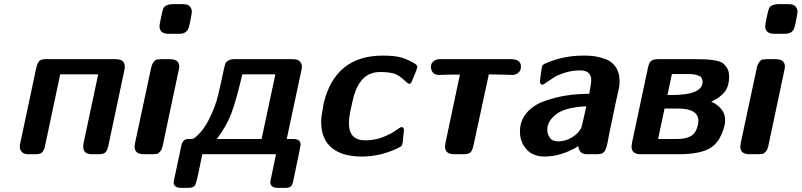

<svg xmlns="http://www.w3.org/2000/svg" viewBox="-20 -743 3862 925"><path d="M75.2 -36.1Q75.2 -43.9 79.1 -60.1L153.8 -412.1Q159.7 -438 168.2 -448Q176.8 -458 200.2 -458H537.1Q581.1 -458 581.1 -421.9Q581.1 -409.7 578.1 -399.9L502.9 -44.9Q498 -20 489 -10Q480 0 455.1 0H423.8Q380.9 0 380.9 -36.1Q380.9 -47.4 383.8 -59.1L453.1 -384.8H270L198.2 -45.9Q195.3 -31.7 193.6 -26.9Q191.9 -22 187 -13.9Q182.1 -5.9 173.1 -2.9Q164.1 0 149.9 0H116.2Q95.2 0 85.2 -11Q75.2 -22 75.2 -36.1Z M628.4 -37.1Q628.4 -42 631.3 -57.1L708.5 -418Q713.4 -437 721.4 -446Q729.5 -455.1 735.1 -456.1Q740.7 -457 756.3 -458H798.3Q843.3 -458 843.8 -421.9Q843.8 -418 842 -410.4Q840.3 -402.8 840.3 -401.9L763.7 -40Q759.8 -21 750.2 -11.5Q740.7 -2 735.6 -1.5Q730.5 -1 716.3 0H672.4Q628.4 0 628.4 -37.1ZM748.5 -617.2Q748.5 -624 756.1 -660.4Q763.7 -696.8 767.6 -704.1Q777.3 -721.2 808.6 -723.1H859.4Q886.2 -723.1 895.3 -711.2Q904.3 -699.2 904.3 -687Q904.3 -680.2 897 -642.6Q889.6 -605 883.3 -597.2Q871.1 -580.1 844.7 -580.1H792.5Q748.5 -580.1 748.5 -617.2Z M816.4 133.8Q816.4 132.8 853.5 -41Q860.4 -73.2 886.2 -73.2H895.5Q909.7 -73.2 915.5 -77.1Q956.5 -107.9 987.1 -168.5Q1017.6 -229 1030.5 -283.4Q1043.5 -337.9 1053.5 -386.5Q1063.5 -435.1 1068.4 -441.9Q1083.5 -458 1106.4 -458H1389.6Q1415.5 -458 1425 -446.5Q1434.6 -435.1 1434.6 -421.9Q1434.6 -414.1 1430.7 -397.9L1361.3 -73.2H1393.6Q1428.7 -73.2 1428.2 -44.9Q1428.2 -40 1392.6 129.9Q1387.7 150.9 1379.6 156.5Q1371.6 162.1 1353.5 162.1H1317.4Q1282.2 162.1 1282.2 132.8Q1282.2 129.9 1309.6 0H954.6Q949.7 24.9 941.4 64Q927.2 135.7 919.9 148.9Q912.6 162.1 886.2 162.1H851.6Q816.4 161.6 816.4 133.8ZM1024.4 -73.2H1240.2L1306.6 -384.8H1147.5Q1117.7 -257.8 1094.5 -196.5Q1071.3 -135.3 1024.4 -73.2Z M1527.3 -155.8Q1527.3 -181.6 1539.1 -244.1Q1594.2 -475.1 1824.2 -475.1Q1880.4 -475.1 1912.8 -466.1Q1945.3 -457 1981.9 -434.1L1987.3 -429.2L1990.2 -423.8V-418.9Q1989.3 -409.2 1962.4 -347.2Q1957.5 -339.4 1952.1 -338.9Q1946.3 -338.9 1924.3 -359.4Q1902.3 -379.9 1882.3 -387.2Q1857.4 -396 1810.1 -396Q1720.2 -396 1686 -285.2Q1680.2 -266.1 1668 -208Q1661.1 -174.8 1661.1 -148.9Q1661.1 -66.9 1739.3 -66.9Q1784.2 -66.9 1822.3 -81.5Q1860.4 -96.2 1884.3 -113Q1908.2 -129.9 1913.1 -130.9H1916Q1925.8 -127 1926.3 -118.2Q1926.3 -112.3 1920.4 -59.1Q1918.5 -43.9 1913.8 -39.6Q1909.2 -35.2 1892.1 -26.9Q1809.1 11.2 1724.1 11.2Q1628.9 11.2 1578.1 -30.8Q1527.3 -72.8 1527.3 -155.8Z M2056.2 -418.9Q2056.2 -426.8 2058.1 -433.8Q2060.1 -440.9 2071 -449.5Q2082 -458 2101.1 -458H2441.9Q2489.7 -458 2489.7 -421.9Q2489.7 -414.1 2487.3 -406.5Q2484.9 -398.9 2474.4 -390.4Q2463.9 -381.8 2446.8 -381.8Q2443.8 -381.8 2437.5 -382.3Q2431.2 -382.8 2426.8 -382.8H2425.8L2335 -384.8L2261.7 -44.9Q2258.8 -33.7 2257.8 -29.8Q2256.8 -25.9 2253.4 -18.6Q2250 -11.2 2245.8 -8.1Q2241.7 -4.9 2233.4 -2.4Q2225.1 0 2213.9 0H2168Q2124 0 2124 -37.1Q2124 -42 2126 -54.2L2195.8 -383.8Q2161.6 -383.8 2139.2 -383.3Q2116.7 -382.8 2108.9 -382.3Q2101.1 -381.8 2098.1 -381.8Q2074.2 -381.8 2065.2 -393.8Q2056.2 -405.8 2056.2 -418.9Z M2484.9 -108.9Q2484.9 -160.6 2516.4 -198.2Q2547.9 -235.8 2599.9 -254.9Q2651.9 -273.9 2705.8 -282.5Q2759.8 -291 2818.8 -291Q2828.6 -344.2 2828.6 -356Q2828.6 -403.8 2774.9 -403.8Q2737.8 -403.8 2703.4 -393.3Q2668.9 -382.8 2649.9 -370.8Q2630.9 -358.9 2614.7 -347.4Q2598.6 -335.9 2594.7 -335Q2581.5 -335 2581.5 -351.1Q2581.5 -357.9 2588.9 -409.2Q2590.8 -425.3 2594.7 -429.7Q2598.6 -434.1 2613.8 -439.9Q2696.8 -475.1 2788.6 -475.1H2798.8Q2821.8 -475.1 2843.3 -472.2Q2864.7 -469.2 2895.8 -458.7Q2926.8 -448.2 2945.8 -421.1Q2964.8 -394 2964.8 -354Q2964.8 -342.8 2964.8 -341.8Q2964.8 -340.8 2963.9 -332Q2962.9 -323.2 2961.9 -318.6Q2960.9 -314 2956.8 -295.4Q2952.6 -276.9 2948.2 -257.3Q2943.8 -237.8 2935.8 -197.5Q2927.7 -157.2 2917.5 -109.9Q2915.5 -100.1 2912.6 -85.4Q2909.7 -70.8 2908.7 -64.5Q2907.7 -58.1 2905.3 -48.1Q2902.8 -38.1 2901.4 -33.4Q2899.9 -28.8 2897.2 -22.5Q2894.5 -16.1 2892.1 -13.7Q2889.6 -11.2 2886.2 -7.6Q2882.8 -3.9 2878.2 -2.9Q2873.5 -2 2868.2 -1Q2862.8 0 2855.5 0H2807.6Q2769.5 0 2766.6 -39.1Q2685.5 10.7 2604.5 11.2Q2547.4 11.2 2516.1 -23.9Q2484.9 -59.1 2484.9 -108.9ZM2616.7 -118.2Q2616.7 -97.2 2628.7 -79.6Q2640.6 -62 2669.9 -62Q2703.1 -62 2733.9 -80.1Q2764.6 -98.1 2779.8 -126Q2783.7 -133.8 2804.7 -231Q2703.6 -226.1 2660.2 -193.1Q2616.7 -160.2 2616.7 -118.2Z M3022.5 -37.1Q3022.5 -37.1 3025.4 -58.1L3101.6 -416Q3107.4 -442.9 3117.9 -450.4Q3128.4 -458 3153.8 -458H3332.5Q3363.3 -458 3381.3 -457Q3399.4 -456.1 3423.6 -452.1Q3447.8 -448.2 3460.7 -439.7Q3473.6 -431.2 3483.2 -414.6Q3492.7 -397.9 3492.7 -375Q3492.7 -347.2 3485.1 -325.7Q3477.5 -304.2 3461.7 -289.6Q3445.8 -274.9 3436.3 -269Q3426.8 -263.2 3406.7 -252.9Q3433.6 -241.7 3453.6 -219.2Q3473.6 -196.8 3473.6 -164.1Q3473.6 -137.2 3456.5 -96.7Q3439.5 -56.2 3408.7 -34.2Q3359.9 0 3250.5 0H3064.5Q3022.5 -1 3022.5 -37.1ZM3150.4 -73.2H3229.5Q3250.5 -73.2 3262.9 -74.2Q3275.4 -75.2 3293 -80.6Q3310.5 -85.9 3322 -98.4Q3333.5 -110.8 3339.8 -131.8Q3344.7 -147 3344.7 -160.2Q3344.7 -220.2 3245.6 -220.2H3181.6ZM3195.8 -285.2H3215.8Q3364.7 -285.2 3364.7 -349.1Q3364.7 -360.4 3356.4 -373Q3333.5 -386.2 3302.7 -386.2H3216.8Z M3546.4 -37.1Q3546.4 -42 3549.3 -57.1L3626.5 -418Q3631.3 -437 3639.4 -446Q3647.5 -455.1 3653.1 -456.1Q3658.7 -457 3674.3 -458H3716.3Q3761.2 -458 3761.7 -421.9Q3761.7 -418 3760 -410.4Q3758.3 -402.8 3758.3 -401.9L3681.6 -40Q3677.7 -21 3668.2 -11.5Q3658.7 -2 3653.6 -1.5Q3648.4 -1 3634.3 0H3590.3Q3546.4 0 3546.4 -37.1ZM3666.5 -617.2Q3666.5 -624 3674.1 -660.4Q3681.6 -696.8 3685.5 -704.1Q3695.3 -721.2 3726.6 -723.1H3777.3Q3804.2 -723.1 3813.2 -711.2Q3822.3 -699.2 3822.3 -687Q3822.3 -680.2 3814.9 -642.6Q3807.6 -605 3801.3 -597.2Q3789.1 -580.1 3762.7 -580.1H3710.4Q3666.5 -580.1 3666.5 -617.2Z"/></svg>

Font: CMU Sans Serif
Style: BoldOblique
Weight: 700
Italic angle: -12°
Version: Version 0.7.0